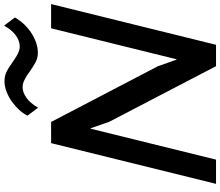

<svg xmlns="http://www.w3.org/2000/svg" viewBox="-89 -992 1081 943"><g transform="rotate(-90 451.5 -520.5)"><path d="M837 -988Q823 -963 803.5 -942.5Q784 -922 761 -907Q738 -892 713 -883.5Q688 -875 664 -875Q637 -875 615 -887.5Q593 -900 573 -914Q563 -922 553.5 -928Q544 -934 534 -939Q514 -950 495 -950Q469 -950 442.5 -931Q416 -912 394 -874L355 -926Q365 -947 383.5 -967Q402 -987 424.5 -1003Q447 -1019 473 -1029Q499 -1039 525 -1039Q552 -1039 575 -1026.5Q598 -1014 618 -999Q629 -992 638.5 -985.5Q648 -979 658 -974Q678 -964 694 -964Q723 -964 750 -984Q777 -1004 797 -1041ZM703 0H598L325 -524L293 -616H291L139 0H20L220 -810H324L598 -285L630 -194H632L784 -810H903Z"/></g></svg>

Font: TypoPRO Sinkin Sans
Style: 500 Medium Italic
Weight: 500
Italic angle: -112°
Designer: Keith Bates
Foundry: K-Type
Version: Sinkin Sans (version 1.0)  by Keith Bates   •   © 2014   www